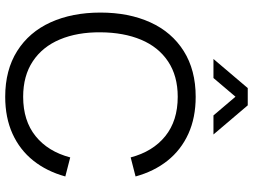

<svg xmlns="http://www.w3.org/2000/svg" viewBox="-140 -840 995 756"><g transform="rotate(90 358.0 -462.5)"><path d="M212.7 -805 327.3 -940H395.3L510 -805H435L361.3 -891.7L287.7 -805ZM361.7 15Q256.2 15 181.5 -32.1Q106.8 -79.2 68.4 -163.8Q30 -248.5 30 -360Q30 -471.5 68.4 -556.2Q106.8 -640.8 181.5 -687.9Q256.2 -735 361.7 -735Q443.8 -735 507.3 -706.2Q570.8 -677.3 613.1 -624.2Q655.3 -571.2 675.3 -498.3L600.3 -479Q577.2 -566.5 516.5 -615.4Q455.8 -664.3 361.7 -664.3Q279.2 -664.3 222.3 -626.2Q165.5 -588.2 136.9 -519.9Q108.3 -451.7 107.7 -360Q107 -269 135.8 -200.4Q164.5 -131.8 221.7 -93.8Q278.8 -55.7 361.7 -55.7Q455.8 -55.7 516.5 -104.6Q577.2 -153.5 600.3 -241L675.3 -221.7Q655.3 -148.8 613.1 -95.8Q570.8 -42.7 507.3 -13.8Q443.8 15 361.7 15Z"/></g></svg>

Font: Hauora
Style: Regular
Weight: 400
Designer: Wayne Shih
Foundry: WCYS
Version: Version 1.001